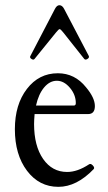

<svg xmlns="http://www.w3.org/2000/svg" viewBox="-20 -706 413 737"><path d="M112.8 -480Q108.9 -474.6 101.1 -479.5Q93.3 -484.4 96.2 -490.2L190.9 -671.9Q198.2 -686 208 -686Q218.8 -686 226.1 -671.9L320.8 -491.2Q323.7 -484.9 315.7 -479.7Q307.6 -474.6 303.2 -480L223.1 -581.1Q212.9 -594.2 209 -594.2Q205.1 -594.2 194.8 -581.1ZM204.1 11.2Q130.4 11.2 83.7 -50.5Q37.1 -112.3 37.1 -210Q37.1 -304.7 83.3 -364.7Q129.4 -424.8 202.1 -424.8Q267.1 -424.8 310.1 -371.1Q344.2 -330.6 344.2 -298.8Q344.2 -268.1 317.9 -268.1H112.8Q110.8 -243.7 110.8 -230Q110.8 -146 145.5 -95.9Q180.2 -45.9 237.8 -45.9Q277.3 -45.9 321.8 -75.2Q328.1 -79.6 336.2 -71Q344.2 -62.5 339.8 -57.1Q274.4 11.2 204.1 11.2ZM118.2 -300.8H263.2Q271 -300.8 271 -310.1Q271 -342.3 248.3 -369.1Q225.6 -396 198.2 -396Q170.9 -396 149.4 -370.4Q127.9 -344.7 118.2 -300.8Z"/></svg>

Font: Junicode SmCond
Style: Regular
Weight: 400
Width: 4
Designer: Peter S. Baker
Version: Version 2.206